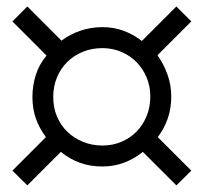

<svg xmlns="http://www.w3.org/2000/svg" viewBox="-20 -725 626 590"><path d="M441.9 -428.2Q441.9 -459.5 430.7 -486.6Q419.4 -513.7 399.9 -533.7Q380.4 -553.7 353.3 -565.4Q326.2 -577.1 294.9 -577.1Q262.2 -577.1 234.6 -565.9Q207 -554.7 186.8 -534.7Q166.5 -514.6 155 -487.1Q143.6 -459.5 143.6 -426.8Q143.6 -394.5 155 -367.2Q166.5 -339.8 187 -320.1Q207.5 -300.3 235.1 -289.1Q262.7 -277.8 294.9 -277.8Q326.7 -277.8 353.8 -289.6Q380.9 -301.3 400.4 -321.5Q419.9 -341.8 430.9 -369.1Q441.9 -396.5 441.9 -428.2ZM522 -155.3 418.9 -258.3Q391.6 -236.3 360.6 -224.9Q329.6 -213.4 294.9 -213.4Q257.3 -213.4 226.1 -224.6Q194.8 -235.8 167 -258.3L64 -155.3L18.1 -200.7L121.1 -303.7Q100.6 -331.1 90.1 -361.3Q79.6 -391.6 79.6 -426.8Q79.6 -461.9 90.1 -494.9Q100.6 -527.8 123 -554.2L18.1 -659.2L64 -705.1L168.9 -600.1Q195.8 -620.1 227.8 -630.9Q259.8 -641.6 294.9 -641.6Q329.6 -641.6 359.9 -630.4Q390.1 -619.1 416 -599.1L522 -705.1L567.9 -659.2L463.9 -555.2Q482.9 -528.8 494.6 -496.1Q506.3 -463.4 506.3 -428.2Q506.3 -358.4 464.8 -303.7L567.9 -200.7Z"/></svg>

Font: Andika Basic
Style: Regular
Weight: 400
Designer: Annie Olsen & Victor Gaultney
Foundry: SIL International
Version: Version 1.000